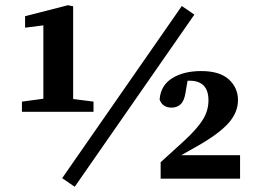

<svg xmlns="http://www.w3.org/2000/svg" viewBox="-20 -684 982 735"><path d="M64 -256V-295L146 -306V-587L76 -578V-622L240 -664L260 -660V-305L338 -295V-256ZM266 31 218 -2 676 -661 724 -628ZM595 0V-63L684 -144Q734 -190 756 -225Q778 -260 778 -300Q778 -338 759.5 -356.5Q741 -375 707 -375Q705 -375 702.5 -375Q700 -375 698 -375L690 -328Q685 -297 671 -284.5Q657 -272 637 -272Q602 -272 591 -303Q595 -357 639 -384.5Q683 -412 750 -412Q821 -412 856 -380Q891 -348 891 -301Q891 -253 854 -212Q817 -171 736 -125L674 -90H899V0Z"/></svg>

Font: Source Serif 4 SmText
Style: Bold
Weight: 700
Designer: Frank Grießhammer
Foundry: Adobe
Version: Version 4.005;hotconv 1.1.0;makeotfexe 2.6.0